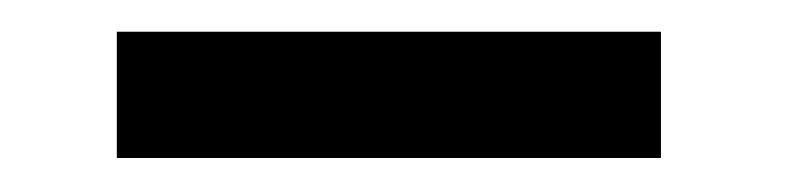

<svg xmlns="http://www.w3.org/2000/svg" viewBox="-20 -728 490 118"><path d="M386.2 -630.9H51.8V-708.5H386.2Z"/></svg>

Font: Heebo SemiBold
Style: Regular
Weight: 600
Designer: Oded Ezer
Foundry: Ezer Type House
Version: Version 3.100